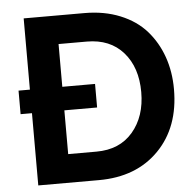

<svg xmlns="http://www.w3.org/2000/svg" viewBox="-51 -762 823 813"><g transform="rotate(-5 360.5 -355.0)"><path d="M336.9 -710Q421.4 -710 489 -682.4Q556.6 -654.8 599.4 -606.2Q642.1 -557.6 664.6 -493.9Q687 -430.2 687 -356Q687 -194.3 591.6 -97.2Q496.1 0 336.9 0H79.1V-307.1H30.8V-407.2H79.1V-710ZM336.9 -121.1Q436 -121.1 491.9 -186.8Q547.9 -252.4 547.9 -356Q547.9 -460.9 491.7 -524.9Q435.5 -588.9 336.9 -588.9H216.8V-407.2H356V-307.1H216.8V-121.1Z"/></g></svg>

Font: Rawline
Style: Bold
Weight: 700
Designer: Matt McInerney, Pablo Impallari, Rodrigo Fuenzalida
Foundry: Matt McInerney, Pablo Impallari, Rodrigo Fuenzalida
Version: Version 4.020;PS 004.020;hotconv 1.0.88;makeotf.lib2.5.64775